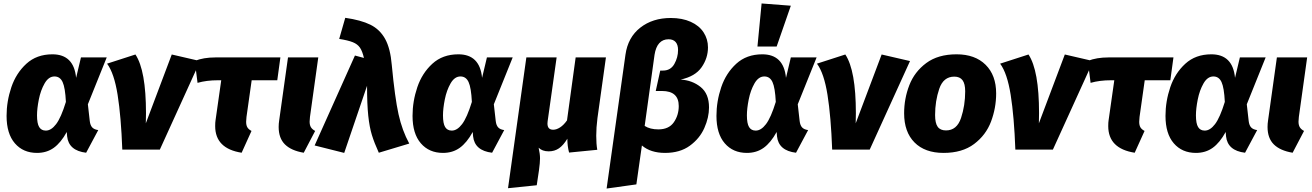

<svg xmlns="http://www.w3.org/2000/svg" viewBox="-20 -865 7587 1110"><path d="M420 -415 448 -533H597L488 -262L499 -165Q502 -140 513.5 -128Q525 -116 548 -113L478 18Q377 6 368 -77L366 -102Q332 -40 291 -10.5Q250 19 194 19Q114 19 66 -36.5Q18 -92 18 -195Q18 -279 45.5 -360.5Q73 -442 132.5 -496.5Q192 -551 283 -551Q407 -551 420 -415ZM194 -198Q194 -151 206.5 -130.5Q219 -110 245 -110Q276 -110 304.5 -147.5Q333 -185 361 -276Q357 -358 342 -390.5Q327 -423 295 -423Q261 -423 238 -383Q215 -343 204.5 -290Q194 -237 194 -198Z M824 -211Q824 -172 823 -152L973 -550L1137 -512L904 0H687Q680 -191 660 -316.5Q640 -442 599 -497L763 -550Q824 -458 824 -211Z M1405 -189Q1403 -167 1403 -161Q1403 -141 1410 -129Q1417 -117 1434 -108L1377 18Q1224 -6 1224 -136Q1224 -157 1226 -169L1259 -401H1240Q1174 -401 1122 -386L1106 -513Q1157 -533 1225 -533H1601L1583 -401H1435Z M1772 -189Q1770 -169 1770 -162Q1770 -142 1777.5 -129.5Q1785 -117 1802 -108L1736 18Q1664 6 1627.5 -30Q1591 -66 1591 -131Q1591 -150 1594 -169L1645 -533H1820Z M2245 -489Q2263 -299 2284 -204.5Q2305 -110 2346 -35L2170 18Q2144 -39 2130 -84.5Q2116 -130 2109 -196Q2102 -262 2102 -369L1970 19L1799 -24L2032 -544L2084 -530Q2075 -569 2061 -589.5Q2047 -610 2019.5 -621Q1992 -632 1941 -640L1976 -762Q2067 -749 2121.5 -722Q2176 -695 2206.5 -640Q2237 -585 2245 -489Z M2767 -415 2795 -533H2944L2835 -262L2846 -165Q2849 -140 2860.5 -128Q2872 -116 2895 -113L2825 18Q2724 6 2715 -77L2713 -102Q2679 -40 2638 -10.5Q2597 19 2541 19Q2461 19 2413 -36.5Q2365 -92 2365 -195Q2365 -279 2392.5 -360.5Q2420 -442 2479.5 -496.5Q2539 -551 2630 -551Q2754 -551 2767 -415ZM2541 -198Q2541 -151 2553.5 -130.5Q2566 -110 2592 -110Q2623 -110 2651.5 -147.5Q2680 -185 2708 -276Q2704 -358 2689 -390.5Q2674 -423 2642 -423Q2608 -423 2585 -383Q2562 -343 2551.5 -290Q2541 -237 2541 -198Z M3427 -80Q3427 -32 3433 1L3270 17Q3260 -20 3260 -63Q3237 -25 3211.5 -7.5Q3186 10 3152 10Q3115 10 3094 -11Q3102 25 3102 50Q3102 76 3096 119L3083 206L2917 223L3023 -533H3198L3146 -164Q3145 -159 3145 -151Q3145 -115 3178 -115Q3197 -115 3218 -128.5Q3239 -142 3258 -169L3308 -533H3483L3434 -182Q3427 -127 3427 -80Z M3596 -549Q3610 -649 3681.5 -705Q3753 -761 3858 -761Q3924 -761 3973 -739Q4022 -717 4047.5 -678Q4073 -639 4073 -591Q4073 -529 4036 -476Q3999 -423 3915 -405Q3982 -401 4030.5 -362Q4079 -323 4079 -244Q4079 -186 4052 -125Q4025 -64 3968 -22.5Q3911 19 3825 19Q3741 19 3691 -24L3659 201L3487 225ZM3904 -252Q3904 -339 3807 -339H3771L3797 -457H3813Q3857 -457 3878.5 -495Q3900 -533 3900 -576Q3900 -606 3886 -622Q3872 -638 3845 -638Q3812 -638 3791.5 -615.5Q3771 -593 3764 -548L3707 -137Q3738 -117 3786 -117Q3847 -117 3875.5 -158Q3904 -199 3904 -252Z M4524 -415 4552 -533H4701L4592 -262L4603 -165Q4606 -140 4617.5 -128Q4629 -116 4652 -113L4582 18Q4481 6 4472 -77L4470 -102Q4436 -40 4395 -10.5Q4354 19 4298 19Q4218 19 4170 -36.5Q4122 -92 4122 -195Q4122 -279 4149.5 -360.5Q4177 -442 4236.5 -496.5Q4296 -551 4387 -551Q4511 -551 4524 -415ZM4298 -198Q4298 -151 4310.5 -130.5Q4323 -110 4349 -110Q4380 -110 4408.5 -147.5Q4437 -185 4465 -276Q4461 -358 4446 -390.5Q4431 -423 4399 -423Q4365 -423 4342 -383Q4319 -343 4308.5 -290Q4298 -237 4298 -198ZM4552 -832 4470 -596H4359L4383 -845Z M4928 -211Q4928 -172 4927 -152L5077 -550L5241 -512L5008 0H4791Q4784 -191 4764 -316.5Q4744 -442 4703 -497L4867 -550Q4928 -458 4928 -211Z M5207 -210Q5207 -295 5237 -372.5Q5267 -450 5335 -500.5Q5403 -551 5510 -551Q5617 -551 5678 -490.5Q5739 -430 5739 -325Q5739 -241 5709.5 -162.5Q5680 -84 5611.5 -32.5Q5543 19 5435 19Q5327 19 5267 -41.5Q5207 -102 5207 -210ZM5560 -337Q5560 -381 5544.5 -401.5Q5529 -422 5497 -422Q5434 -422 5410 -351.5Q5386 -281 5386 -200Q5386 -153 5401 -132Q5416 -111 5449 -111Q5512 -111 5536 -183Q5560 -255 5560 -337Z M5987 -211Q5987 -172 5986 -152L6136 -550L6300 -512L6067 0H5850Q5843 -191 5823 -316.5Q5803 -442 5762 -497L5926 -550Q5987 -458 5987 -211Z M6568 -189Q6566 -167 6566 -161Q6566 -141 6573 -129Q6580 -117 6597 -108L6540 18Q6387 -6 6387 -136Q6387 -157 6389 -169L6422 -401H6403Q6337 -401 6285 -386L6269 -513Q6320 -533 6388 -533H6764L6746 -401H6598Z M7120 -415 7148 -533H7297L7188 -262L7199 -165Q7202 -140 7213.5 -128Q7225 -116 7248 -113L7178 18Q7077 6 7068 -77L7066 -102Q7032 -40 6991 -10.5Q6950 19 6894 19Q6814 19 6766 -36.5Q6718 -92 6718 -195Q6718 -279 6745.5 -360.5Q6773 -442 6832.5 -496.5Q6892 -551 6983 -551Q7107 -551 7120 -415ZM6894 -198Q6894 -151 6906.5 -130.5Q6919 -110 6945 -110Q6976 -110 7004.5 -147.5Q7033 -185 7061 -276Q7057 -358 7042 -390.5Q7027 -423 6995 -423Q6961 -423 6938 -383Q6915 -343 6904.5 -290Q6894 -237 6894 -198Z M7489 -189Q7487 -169 7487 -162Q7487 -142 7494.5 -129.5Q7502 -117 7519 -108L7453 18Q7381 6 7344.5 -30Q7308 -66 7308 -131Q7308 -150 7311 -169L7362 -533H7537Z"/></svg>

Font: Trujillo ExtraBold
Style: Italic
Weight: 800
Italic angle: -8°
Designer: Fira Sans original fonts by bBox Type GmbH, Carrois Corporate GbR, & Edenspiekermann AG / Changes by Cristiano Sobral
Foundry: Fira Sans original fonts by bBox Type GmbH, Carrois Corporate GbR, & Edenspiekermann AG / Changes by Cristiano Sobral
Version: Version 4.301;July 28, 2020;FontCreator 13.0.0.2655 64-bit